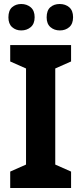

<svg xmlns="http://www.w3.org/2000/svg" viewBox="-20 -939 406 959"><path d="M335 0H31V-82L110 -117V-597L31 -632V-714H335V-632L256 -597V-117L335 -82ZM22 -852Q22 -887 40.5 -903Q59 -919 86 -919Q114 -919 133.5 -902.5Q153 -886 153 -853Q153 -820 133.5 -803.5Q114 -787 86 -787Q59 -787 40.5 -803.5Q22 -820 22 -852ZM213 -852Q213 -887 231.5 -903Q250 -919 278 -919Q307 -919 326 -902.5Q345 -886 345 -853Q345 -820 326 -803.5Q307 -787 279 -787Q251 -787 232 -803.5Q213 -820 213 -852Z"/></svg>

Font: Noto Sans Thai SemiCondensed
Style: Bold
Weight: 700
Width: 4
Designer: Monotype Design Team
Foundry: Monotype Imaging Inc.
Version: Version 2.001